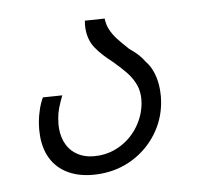

<svg xmlns="http://www.w3.org/2000/svg" viewBox="-68 -623 735 706"><g transform="rotate(-10 300.0 -270.0)"><path d="M57 -163Q57 -187 61.5 -214Q65.5 -236 73.2 -259.2Q81 -282.5 92 -301.5L163.5 -296.5Q151 -271 144 -252.2Q137 -233.5 134 -214.5Q130.5 -192.5 130.5 -178.5Q130.5 -142 145.2 -114Q160 -86 188.5 -70.5Q217 -55 256.5 -55Q303 -55 343.5 -76.8Q384 -98.5 410.8 -135.8Q437.5 -173 445.5 -217Q448 -233 448 -244.5Q448 -271 438.2 -293.8Q428.5 -316.5 412.2 -336.8Q396 -357 368 -385.5Q330 -420 310 -450.5Q290 -481 290 -522.5Q290 -537 293 -552.5L366 -547.5Q366.5 -525 374.8 -505.5Q383 -486 396.5 -468.2Q410 -450.5 435.5 -422Q470 -394.5 487.5 -364.5Q503.5 -345.5 512.2 -316.8Q521 -288 521 -254Q521 -229.5 517 -208Q506 -145 468 -94.8Q430 -44.5 373.5 -16.2Q317 12 251.5 12Q190.5 12 146.8 -9Q103 -30 80 -69.2Q57 -108.5 57 -163Z"/></g></svg>

Font: JuliaMono Light
Style: Italic
Weight: 300
Italic angle: -9°
Monospace: yes
Designer: cormullion
Foundry: corm
Version: Version 0.054; ttfautohint (v1.8.4)